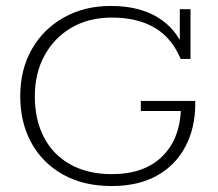

<svg xmlns="http://www.w3.org/2000/svg" viewBox="-20 -614 734 645"><path d="M355 11Q261 11 192 -27.5Q123 -66 85.5 -134Q48 -202 48 -291Q48 -380 86.5 -448Q125 -516 194 -555Q263 -594 352 -594Q448 -594 511 -555Q574 -516 600 -445L584 -449V-583H620V-416H587Q556 -489 497.5 -522Q439 -555 356 -555Q278 -555 220 -521Q162 -487 129.5 -427.5Q97 -368 97 -290Q97 -212 127.5 -153Q158 -94 216.5 -61.5Q275 -29 356 -29Q466 -29 527 -90.5Q588 -152 588 -261L606 -241H453V-275H636V-267Q636 -183 602 -120Q568 -57 505.5 -23Q443 11 355 11Z"/></svg>

Font: Rokkitt ExtraLight
Style: Regular
Weight: 250
Version: Version 3.103